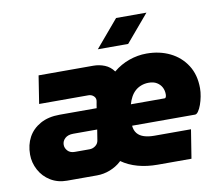

<svg xmlns="http://www.w3.org/2000/svg" viewBox="-79 -814 1053 910"><g transform="rotate(-10 447.5 -359.5)"><path d="M172 0Q128 0 93.5 -21Q59 -42 40 -77.5Q21 -113 21 -152Q21 -199 40.5 -235Q60 -271 98.5 -292.5Q137 -314 192 -314H370L373 -333Q374 -339 375 -343.5Q376 -348 376 -352Q376 -364 366 -372.5Q356 -381 342 -381H105L126 -515H389Q418 -515 444 -504.5Q470 -494 487 -470Q522 -499 563.5 -513.5Q605 -528 647 -528Q710 -528 760 -503.5Q810 -479 839.5 -433Q869 -387 869 -322Q869 -304 865 -283Q861 -262 854.5 -244Q848 -226 840 -214.5Q832 -203 824 -203H521Q523 -180 535 -165.5Q547 -151 568 -144.5Q589 -138 616 -138H793L771 0H609Q557 0 513.5 -12Q470 -24 436 -48L432 -44Q410 -24 379.5 -12Q349 0 316 0ZM232 -128H303Q319 -128 332 -138Q345 -148 347 -164L355 -214H240Q214 -214 200 -201Q186 -188 186 -170Q186 -154 198 -141Q210 -128 232 -128ZM533 -304H695Q700 -304 702 -309.5Q704 -315 704 -322Q704 -341 696 -356Q688 -371 672.5 -380.5Q657 -390 634 -390Q614 -390 597 -383.5Q580 -377 567.5 -365.5Q555 -354 546.5 -338Q538 -322 533 -304ZM424 -588 535 -719H681L570 -588Z"/></g></svg>

Font: MuseoModerno ExtraBold
Style: Italic
Weight: 800
Italic angle: -9°
Designer: Pablo Cosgaya, Héctor Gatti, Marcela Romero, and the Authors of The MuseoModerno Project.
Foundry: Omnibus-Type Team
Version: Version 1.003